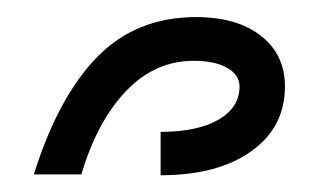

<svg xmlns="http://www.w3.org/2000/svg" viewBox="-20 -735 387 227"><path d="M211.9 -714.8Q260.3 -714.8 288.6 -692.6Q316.9 -670.4 316.9 -632.8Q316.9 -584.5 277.1 -556.2Q237.3 -527.8 169.9 -527.8V-579.1Q213.4 -579.1 238.3 -593.5Q263.2 -607.9 263.2 -632.8Q263.2 -646.5 248.5 -654.8Q233.9 -663.1 209 -663.1Q163.1 -663.1 128.9 -627.2Q94.7 -591.3 76.2 -528.8H20Q48.8 -620.6 95 -667.7Q141.1 -714.8 211.9 -714.8Z"/></svg>

Font: LT Superior
Style: Regular
Weight: 400
Designer: Daniel Lyons
Foundry: LyonsType
Version: Version 1.000